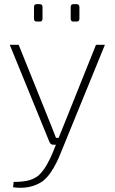

<svg xmlns="http://www.w3.org/2000/svg" viewBox="-20 -698 553 926"><path d="M486 -482 272 42Q264 63 251.5 88Q239 113 223 136Q207 159 186 176Q155 197 118.5 204Q82 211 43 205L46 179Q76 180 107 174.5Q138 169 164 150Q187 129 205 98Q223 67 236 34L256 -16Q263 -33 270.5 -52.5Q278 -72 285 -88L443 -482ZM70 -482 229 -87Q234 -73 239.5 -60Q245 -47 250 -33H270L255 0H237Q231 0 226.5 -3Q222 -6 219 -12L27 -482ZM349 -678Q363 -678 363 -664V-608Q363 -594 349 -594H334Q321 -594 321 -608V-664Q321 -678 334 -678ZM172 -678Q185 -678 185 -664V-608Q185 -594 172 -594H157Q144 -594 144 -608V-664Q144 -678 157 -678Z"/></svg>

Font: Exo 2 ExtraLight
Style: Regular
Weight: 250
Designer: Natanael Gama
Foundry: Natanael Gama
Version: Version 2.010